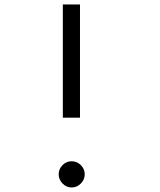

<svg xmlns="http://www.w3.org/2000/svg" viewBox="-20 -853 707 848"><path d="M256.2 -123.8Q273.3 -140.8 296.7 -140.8Q320 -140.8 337.1 -123.8Q354.2 -106.7 354.2 -83.3Q354.2 -60 337.1 -42.5Q320 -25 296.7 -25Q273.3 -25 256.2 -42.5Q239.2 -60 239.2 -83.3Q239.2 -106.7 256.2 -123.8ZM257.5 -333.3V-833.3H333.3V-333.3Z"/></svg>

Font: 0xA000-Mono
Style: Mono
Weight: 400
Version: Version 0.1